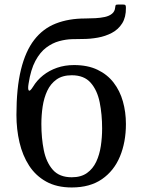

<svg xmlns="http://www.w3.org/2000/svg" viewBox="-20 -817 628 847"><path d="M162.5 -270Q162.5 -309 168.2 -347.2Q174 -385.5 188.5 -416.5Q203 -447.5 229.2 -466.2Q255.5 -485 296.5 -485Q351 -485 380 -452Q409 -419 419.8 -365.5Q430.5 -312 430.5 -250Q430.5 -211 424.8 -172.8Q419 -134.5 404.5 -103.5Q390 -72.5 363.8 -53.8Q337.5 -35 296.5 -35Q242 -35 213 -68Q184 -101 173.2 -154.5Q162.5 -208 162.5 -270ZM535.5 -782.5Q535.5 -791.5 533.2 -794.2Q531 -797 522.5 -797H502Q492 -797 490.5 -794.5Q489 -792 488 -783.5Q486.5 -766.5 474.2 -756.5Q462 -746.5 442.8 -742.2Q423.5 -738 401 -736.8Q378.5 -735.5 356.5 -735.5Q283 -735.5 226.2 -713.2Q169.5 -691 131 -641.2Q92.5 -591.5 72.5 -510Q52.5 -428.5 52.5 -310Q52.5 -246.5 66 -188.8Q79.5 -131 108.5 -86.2Q137.5 -41.5 184 -15.8Q230.5 10 296.5 10Q377 10 430 -26.8Q483 -63.5 509.2 -126.8Q535.5 -190 535.5 -270Q535.5 -322.5 522.2 -369.5Q509 -416.5 481.2 -452.5Q453.5 -488.5 410.2 -509.2Q367 -530 306.5 -530Q266 -530 231.5 -518Q197 -506 170 -484.5Q143 -463 125.5 -434Q112 -412.5 107 -418Q102 -423.5 106 -447.5Q115.5 -510 136.2 -548.5Q157 -587 184.2 -607.2Q211.5 -627.5 241 -635.5Q270.5 -643.5 297.8 -644.2Q325 -645 345.5 -645Q378 -645 411.5 -651Q445 -657 473.5 -672Q502 -687 519 -714Q536 -741 535.5 -782.5Z"/></svg>

Font: Besley
Style: Regular
Weight: 400
Designer: Owen Earl
Foundry: indestructible type*
Version: Version 4.000